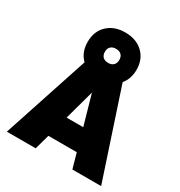

<svg xmlns="http://www.w3.org/2000/svg" viewBox="-198 -1002 1072 1141"><g transform="rotate(30 338.5 -431.5)"><path d="M662.1 0H464.8L436 -102.1H241.2L212.9 0H15.1L209 -587.9Q164.1 -631.3 164.1 -703.1Q164.1 -775.4 210 -819.1Q255.9 -862.8 331.1 -862.8Q406.7 -862.8 452.9 -819.1Q499 -775.4 499 -703.1Q499 -642.1 463.9 -599.1ZM282.2 -703.1Q282.2 -680.2 295.2 -667.5Q308.1 -654.8 332 -654.8Q355 -654.8 367.9 -667.7Q380.9 -680.7 380.9 -703.1Q380.9 -726.1 367.9 -738.5Q355 -751 331.1 -751Q308.1 -751 295.2 -738.3Q282.2 -725.6 282.2 -703.1ZM336.9 -454.1 280.8 -250H395Z"/></g></svg>

Font: Overused Grotesk Black
Style: Regular
Weight: 900
Version: Version 0.002